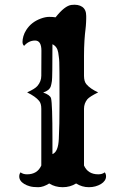

<svg xmlns="http://www.w3.org/2000/svg" viewBox="-20 -778 491 808"><path d="M300.3 -5.9Q275.4 9.8 243.7 9.8Q211.9 9.8 187 -5.9Q162.1 9.8 140.9 9.8Q119.6 9.8 106 6.1Q92.3 2.4 82 -3.9Q61 -16.6 61 -35.6Q61 -45.4 66.4 -52.7Q77.1 -44.4 93.8 -44.4Q137.2 -44.4 153.8 -81.5V-320.3Q153.8 -342.8 144.5 -353.5Q129.9 -371.6 94.2 -389.2Q127.4 -404.3 137.2 -416Q153.8 -435.1 153.8 -459L154.3 -564.5Q154.3 -607.4 127.7 -607.4Q101.1 -607.4 81.5 -585Q74.7 -590.8 74.7 -601.6Q74.7 -612.3 78.4 -625.5Q82 -638.7 90.8 -652.3Q111.8 -685.1 151.4 -699.7Q170.9 -707 187 -707Q203.1 -707 213.9 -705.1Q252.4 -753.9 280.8 -757.3Q309.1 -760.7 325.9 -749.3Q342.8 -737.8 342.8 -710.9V-699.2Q342.8 -692.4 342.3 -684.6Q341.8 -676.8 341.3 -668.9Q340.8 -661.1 339.8 -654.3Q338.9 -647.5 337.6 -634.8Q336.4 -622.1 335.4 -606.9Q333.5 -576.7 333.5 -542V-459Q333.5 -435.1 343.8 -423.3Q359.9 -404.3 393.1 -389.2Q357.4 -371.6 347.7 -360.4Q333.5 -342.8 333.5 -320.3V-81.5Q350.1 -44.4 393.6 -44.4Q410.2 -44.4 420.9 -52.7Q426.3 -45.4 426.3 -35.9Q426.3 -26.4 420.7 -18.1Q415 -9.8 405.3 -3.9Q382.8 9.8 354 9.8Q325.2 9.8 300.3 -5.9ZM200.7 -129.4Q225.1 -138.7 227.5 -193.4Q230.5 -248 230.5 -344.5Q230.5 -440.9 230.2 -470Q230 -499 229.5 -515.1Q229 -531.2 227.5 -539.1L225.1 -556.6Q220.7 -582.5 200.7 -591.8Q200.7 -451.7 198.5 -437.3Q196.3 -422.9 193.8 -415Q188 -397 161.6 -388.7Q190.9 -378.4 194.8 -364.3Q200.7 -340.8 200.7 -192.9Z"/></svg>

Font: Rye
Style: Regular
Weight: 400
Designer: Nicole Fally
Foundry: Nicole Fally
Version: Version 1.001